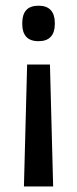

<svg xmlns="http://www.w3.org/2000/svg" viewBox="-20 -520 277 690"><path d="M171 150 159.5 -288H77.5L66 150ZM118.5 -499.5Q88.5 -499.5 74.2 -483.5Q60 -467.5 60 -438V-433Q60 -404 74.2 -388Q88.5 -372 118.5 -372Q148 -372 162.5 -388Q177 -404 177 -433V-438Q177 -467.5 162.5 -483.5Q148 -499.5 118.5 -499.5Z"/></svg>

Font: Anek Malayalam Medium
Style: Regular
Weight: 500
Designer: Maithili Shingre (Malayalam) & Yesha Goshar (Latin)
Foundry: Ek Type
Version: Version 1.003